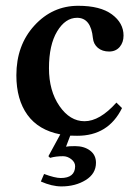

<svg xmlns="http://www.w3.org/2000/svg" viewBox="-20 -464 475 670"><path d="M200.2 81.1Q174.3 81.1 154.8 86.9L148.9 81.1L190.4 4.9Q114.3 -9.8 75.7 -63.2Q37.1 -116.7 37.1 -201.2Q37.1 -306.2 100.1 -375Q163.1 -443.8 252.9 -443.8Q330.1 -443.8 370.6 -413.8Q411.1 -383.8 411.1 -339.8Q411.1 -315.9 397.5 -300Q383.8 -284.2 360.8 -284.2Q336.9 -284.2 321.5 -297.1Q306.2 -310.1 304.2 -331.1Q297.4 -401.9 249 -401.9Q208 -401.9 179.4 -354.5Q150.9 -307.1 150.9 -226.1Q150.9 -147 187.5 -94Q224.1 -41 274.9 -41Q328.1 -41 386.2 -106L405.8 -86.9Q357.9 10.3 249 9.8Q237.3 9.8 225.1 9.3L210.4 47.9Q218.3 45.9 242.2 45.9Q273.4 45.9 294.2 61.3Q314.9 76.7 314.9 104Q314.9 142.1 279.1 164.3Q243.2 186.5 194.3 186.5Q161.1 186.5 122.6 169.4L133.8 143.1Q171.9 157.2 191.9 157.2Q241.7 157.2 242.2 116.2Q242.2 102.1 228.8 91.6Q215.3 81.1 200.2 81.1Z"/></svg>

Font: Linux Libertine
Style: Semibold
Weight: 600
Designer: Philipp H. Poll
Foundry: Philipp H. Poll
Version: Version 5.1.2 ; ttfautohint (v0.9)